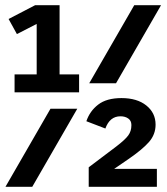

<svg xmlns="http://www.w3.org/2000/svg" viewBox="-20 -718 640 738"><path d="M36 -432H121V-626L45 -587L13 -645L115 -698H209V-432H284V-363H36ZM496 -698H599L426 -398H323ZM174 -300H277L104 0H1ZM321 -75 427 -155Q461 -181 473 -197.5Q485 -214 485 -236V-238Q485 -254 473 -262.5Q461 -271 443 -271Q402 -271 385 -224L312 -252Q325 -291 357.5 -316Q390 -341 447 -341Q507 -341 542.5 -312.5Q578 -284 578 -239Q578 -201 552.5 -172Q527 -143 473 -106L419 -69H583V0H321Z"/></svg>

Font: iA Writer Duo S
Style: Bold
Weight: 700
Designer: Mike Abbink, Paul van der Laan, Pieter van Rosmalen, Oliver Reichenstein
Foundry: Bold Monday and Information Architects Inc.
Version: Version 2.000